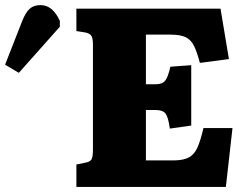

<svg xmlns="http://www.w3.org/2000/svg" viewBox="-259 -734 960 754"><path d="M41 0V-88L75 -95Q94 -98 100 -107.5Q106 -117 106 -146V-559Q106 -585 99 -594.5Q92 -604 73 -607L41 -612V-700H607L640 -502L526 -487Q515 -529 503 -553.5Q491 -578 470 -588Q449 -598 411 -598H314V-403H352Q378 -403 389.5 -417Q401 -431 410 -472L492 -478V-241L408 -229Q402 -273 391.5 -287.5Q381 -302 351 -302H314V-104H421Q461 -104 483 -116Q505 -128 517 -156Q529 -184 540 -231H654L628 0ZM-185 -448 -239 -480 -172 -651Q-158 -686 -142 -700Q-126 -714 -100 -714Q-52 -714 -24 -652V-629Z"/></svg>

Font: Literata 12pt ExtraBold
Style: Regular
Weight: 800
Designer: Latin by Veronika Burian and Jose Scaglione. Greek by Irene Vlachou. Cyrillic by Vera Evstafieva.
Foundry: TypeTogether
Version: Version 3.002